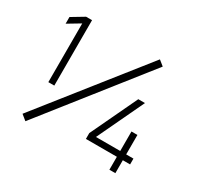

<svg xmlns="http://www.w3.org/2000/svg" viewBox="-145 -932 1222 1144"><g transform="rotate(30 466.0 -360.0)"><path d="M145 -270V-674L60 -623V-669L145 -720H186V-270ZM721 0V-89H508V-129L660 -450H706L554 -129H721V-263H762V-129H812V-89H762V0ZM143 0 106 -30 653 -720 689 -691Z"/></g></svg>

Font: Manrope ExtraLight
Style: Regular
Weight: 200
Designer: Mikhail Sharanda
Foundry: Mikhail Sharanda
Version: Version 4.505